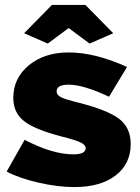

<svg xmlns="http://www.w3.org/2000/svg" viewBox="-20 -750 567 780"><path d="M282 10Q215 10 136.5 -8Q58 -26 7 -53L80 -182Q193 -123 278 -123Q328 -123 328 -148Q328 -161 308 -171Q288 -181 232 -195Q120 -224 77 -258.5Q34 -293 34 -352Q34 -433 97.5 -485Q161 -537 259 -537Q366 -537 496 -478L423 -357Q319 -406 259 -406Q210 -406 210 -379Q210 -364 228 -355Q246 -346 299 -333Q420 -302 465.5 -266Q511 -230 511 -165Q511 -84 449.5 -37Q388 10 282 10ZM174 -573 78 -615 191 -730H327L440 -615L344 -573L259 -636Z"/></svg>

Font: Raleway
Style: Heavy
Weight: 900
Designer: Matt McInerney, Pablo Impallari, Rodrigo Fuenzalida
Foundry: Matt McInerney, Pablo Impallari, Rodrigo Fuenzalida
Version: Version 2.001